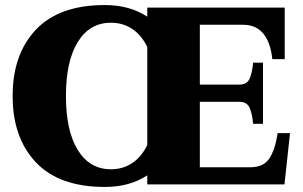

<svg xmlns="http://www.w3.org/2000/svg" viewBox="-20 -730 1198 760"><path d="M1128 -203 1106 0H563V-36Q493 10 395 10Q214 10 122 -87.5Q30 -185 30 -350Q30 -515 122 -612.5Q214 -710 395 -710Q493 -710 563 -664V-700H1107V-496H1058Q1043 -632 942 -632H771V-395H927Q957 -395 967.5 -417.5Q978 -440 982 -482H1021V-240H982Q978 -282 967.5 -304.5Q957 -327 927 -327H771V-68H972Q1023 -68 1046 -102.5Q1069 -137 1079 -203ZM563 -156V-544Q540 -591 503.5 -615.5Q467 -640 419 -640Q335 -640 288 -564Q241 -488 241 -350Q241 -212 288 -136Q335 -60 419 -60Q467 -60 503.5 -84.5Q540 -109 563 -156Z"/></svg>

Font: Taviraj Black
Style: Regular
Weight: 900
Designer: Katatrad Team
Foundry: CadsonDemak
Version: Version 1.030